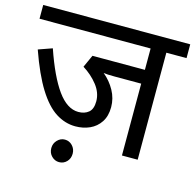

<svg xmlns="http://www.w3.org/2000/svg" viewBox="-107 -732 970 955"><g transform="rotate(15 378.5 -254.5)"><path d="M653 -551V0H572V-370H435Q394 -370 378 -373Q414 -343 436 -303Q458 -263 458 -218Q458 -172 437.5 -141Q417 -110 383.5 -95Q350 -80 310 -80Q257 -80 209 -110.5Q161 -141 117 -211.5Q73 -282 31 -401L102 -426Q148 -292 198 -222.5Q248 -153 306 -153Q338 -153 358.5 -170Q379 -187 379 -227Q379 -271 348.5 -310Q318 -349 273 -377L302 -441H572V-551H0V-622H757V-551ZM223 55Q223 31 239.5 14Q256 -3 278 -3Q301 -3 317 14Q333 31 333 55Q333 80 317 96.5Q301 113 278 113Q256 113 239.5 96.5Q223 80 223 55Z"/></g></svg>

Font: Noto Sans Historical
Style: Regular
Weight: 400
Designer: Monotype Design Team
Foundry: Monotype Imaging Inc.
Version: Version 2.013; ttfautohint (v1.8.4.7-5d5b)